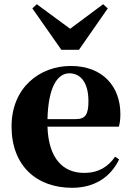

<svg xmlns="http://www.w3.org/2000/svg" viewBox="-20 -877 626 914"><path d="M323 17C427 17 505 -31 547 -118L528 -131C495 -84 451 -54 380 -54C283 -54 211 -119 206 -274H546C551 -293 553 -310 553 -335C553 -462 472 -563 317 -563C170 -563 35 -461 35 -275C35 -88 154 17 323 17ZM206 -310C210 -466 255 -528 310 -528C364 -528 401 -484 401 -395C401 -333 387 -310 341 -310ZM155 -857 134 -837 272 -640H356L493 -837L471 -857L314 -740Z"/></svg>

Font: Noto Serif SC Black
Style: Regular
Weight: 900
Designer: Ryoko NISHIZUKA 西塚涼子 (kana & ideographs); Frank Grießhammer (Latin, Greek & Cyrillic); Wenlong ZHANG 张文龙 (bopomofo); San
Foundry: Adobe
Version: Version 2.001;hotconv 1.1.0;makeotfexe 2.6.0